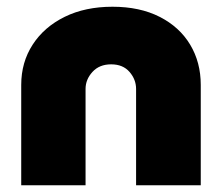

<svg xmlns="http://www.w3.org/2000/svg" viewBox="-20 -550 658 570"><path d="M43 0V-298Q43 -365 77 -417.5Q111 -470 172 -500Q233 -530 314 -530Q395 -530 454 -500Q513 -470 544.5 -417.5Q576 -365 576 -298V0H384V-286Q384 -314 364.5 -336.5Q345 -359 310 -359Q275 -359 254.5 -336.5Q234 -314 234 -286V0Z"/></svg>

Font: MuseoModerno Black
Style: Regular
Weight: 900
Designer: Pablo Cosgaya, Héctor Gatti, Marcela Romero, and the Authors of The MuseoModerno Project.
Foundry: Omnibus-Type Team
Version: Version 1.001